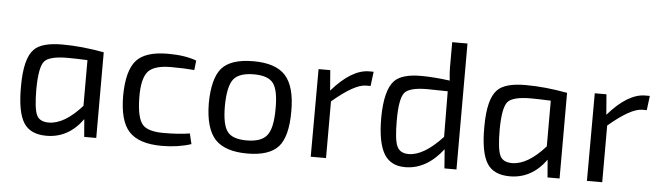

<svg xmlns="http://www.w3.org/2000/svg" viewBox="-46 -875 3638 1063"><g transform="rotate(5 1773.0 -343.5)"><path d="M445 0 437 -98Q358 12 236 12Q147 12 110 -45Q71 -105 72 -249Q72 -404 124 -456Q166 -499 280 -499Q389 -499 512 -476V0ZM426 -425Q354 -428 316 -428Q215 -428 187 -396Q159 -363 158 -242Q158 -133 175 -97Q191 -62 242 -62Q329 -62 426 -171Z M1040 -12Q967 12 877 12Q749 12 694 -48Q640 -107 640 -247Q641 -386 692 -443Q742 -499 867 -499Q963 -499 1026 -475L1020 -422Q965 -427 891 -427Q799 -427 765 -391Q728 -351 730 -240Q732 -130 764 -94Q794 -60 881 -60Q965 -60 1026 -70Z M1520 -440Q1576 -379 1575 -239Q1575 -101 1525 -44Q1474 13 1352 13Q1229 13 1173 -46Q1117 -107 1116 -246Q1117 -384 1167 -442Q1218 -499 1342 -499Q1466 -499 1520 -440ZM1239 -389Q1207 -349 1206 -239Q1206 -135 1235 -97Q1263 -59 1342 -59Q1424 -59 1455 -99Q1487 -139 1487 -246Q1488 -351 1459 -389Q1430 -427 1352 -427Q1270 -427 1239 -389Z M2000 -419H1975Q1911 -419 1789 -315V0H1704L1705 -487H1770L1779 -374Q1888 -499 1985 -499H2010Z M2514 0H2447L2439 -106Q2348 12 2229 12Q2151 12 2114 -45Q2074 -108 2074 -249Q2075 -402 2126 -456Q2167 -499 2274 -499Q2343 -499 2434 -487Q2428 -536 2429 -580V-700H2514ZM2428 -427 2316 -429Q2216 -429 2189 -397Q2161 -364 2161 -242Q2161 -135 2177 -100Q2193 -62 2242 -62Q2327 -62 2430 -174Z M3020 0 3012 -98Q2933 12 2811 12Q2722 12 2685 -45Q2646 -105 2647 -249Q2647 -404 2699 -456Q2741 -499 2855 -499Q2964 -499 3087 -476V0ZM3001 -425Q2929 -428 2891 -428Q2790 -428 2762 -396Q2734 -363 2733 -242Q2733 -133 2750 -97Q2766 -62 2817 -62Q2904 -62 3001 -171Z M3535 -419H3510Q3446 -419 3324 -315V0H3239L3240 -487H3305L3314 -374Q3423 -499 3520 -499H3545Z"/></g></svg>

Font: Taylor Sans
Style: Regular
Weight: 400
Italic angle: -8°
Designer: Natanael Gama
Version: Version 1.001 September 8, 2015